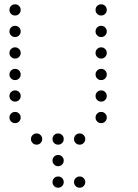

<svg xmlns="http://www.w3.org/2000/svg" viewBox="-20 -696 640 892"><path d="M49 -676Q39 -676 31.5 -668.5Q24 -661 24 -651V-649Q24 -639 31.5 -631.5Q39 -624 49 -624H51Q61 -624 68.5 -631.5Q76 -639 76 -649V-651Q76 -661 68.5 -668.5Q61 -676 51 -676ZM449 -676Q439 -676 431.5 -668.5Q424 -661 424 -651V-649Q424 -639 431.5 -631.5Q439 -624 449 -624H451Q461 -624 468.5 -631.5Q476 -639 476 -649V-651Q476 -661 468.5 -668.5Q461 -676 451 -676ZM49 -576Q39 -576 31.5 -568.5Q24 -561 24 -551V-549Q24 -539 31.5 -531.5Q39 -524 49 -524H51Q61 -524 68.5 -531.5Q76 -539 76 -549V-551Q76 -561 68.5 -568.5Q61 -576 51 -576ZM449 -576Q439 -576 431.5 -568.5Q424 -561 424 -551V-549Q424 -539 431.5 -531.5Q439 -524 449 -524H451Q461 -524 468.5 -531.5Q476 -539 476 -549V-551Q476 -561 468.5 -568.5Q461 -576 451 -576ZM49 -476Q39 -476 31.5 -468.5Q24 -461 24 -451V-449Q24 -439 31.5 -431.5Q39 -424 49 -424H51Q61 -424 68.5 -431.5Q76 -439 76 -449V-451Q76 -461 68.5 -468.5Q61 -476 51 -476ZM449 -476Q439 -476 431.5 -468.5Q424 -461 424 -451V-449Q424 -439 431.5 -431.5Q439 -424 449 -424H451Q461 -424 468.5 -431.5Q476 -439 476 -449V-451Q476 -461 468.5 -468.5Q461 -476 451 -476ZM49 -376Q39 -376 31.5 -368.5Q24 -361 24 -351V-349Q24 -339 31.5 -331.5Q39 -324 49 -324H51Q61 -324 68.5 -331.5Q76 -339 76 -349V-351Q76 -361 68.5 -368.5Q61 -376 51 -376ZM449 -376Q439 -376 431.5 -368.5Q424 -361 424 -351V-349Q424 -339 431.5 -331.5Q439 -324 449 -324H451Q461 -324 468.5 -331.5Q476 -339 476 -349V-351Q476 -361 468.5 -368.5Q461 -376 451 -376ZM49 -276Q39 -276 31.5 -268.5Q24 -261 24 -251V-249Q24 -239 31.5 -231.5Q39 -224 49 -224H51Q61 -224 68.5 -231.5Q76 -239 76 -249V-251Q76 -261 68.5 -268.5Q61 -276 51 -276ZM449 -276Q439 -276 431.5 -268.5Q424 -261 424 -251V-249Q424 -239 431.5 -231.5Q439 -224 449 -224H451Q461 -224 468.5 -231.5Q476 -239 476 -249V-251Q476 -261 468.5 -268.5Q461 -276 451 -276ZM49 -176Q39 -176 31.5 -168.5Q24 -161 24 -151V-149Q24 -139 31.5 -131.5Q39 -124 49 -124H51Q61 -124 68.5 -131.5Q76 -139 76 -149V-151Q76 -161 68.5 -168.5Q61 -176 51 -176ZM449 -176Q439 -176 431.5 -168.5Q424 -161 424 -151V-149Q424 -139 431.5 -131.5Q439 -124 449 -124H451Q461 -124 468.5 -131.5Q476 -139 476 -149V-151Q476 -161 468.5 -168.5Q461 -176 451 -176ZM149 -76Q139 -76 131.5 -68.5Q124 -61 124 -51V-49Q124 -39 131.5 -31.5Q139 -24 149 -24H151Q161 -24 168.5 -31.5Q176 -39 176 -49V-51Q176 -61 168.5 -68.5Q161 -76 151 -76ZM249 -76Q239 -76 231.5 -68.5Q224 -61 224 -51V-49Q224 -39 231.5 -31.5Q239 -24 249 -24H251Q261 -24 268.5 -31.5Q276 -39 276 -49V-51Q276 -61 268.5 -68.5Q261 -76 251 -76ZM349 -76Q339 -76 331.5 -68.5Q324 -61 324 -51V-49Q324 -39 331.5 -31.5Q339 -24 349 -24H351Q361 -24 368.5 -31.5Q376 -39 376 -49V-51Q376 -61 368.5 -68.5Q361 -76 351 -76ZM249 24Q239 24 231.5 31.5Q224 39 224 49V51Q224 61 231.5 68.5Q239 76 249 76H251Q261 76 268.5 68.5Q276 61 276 51V49Q276 39 268.5 31.5Q261 24 251 24ZM249 124Q239 124 231.5 131.5Q224 139 224 149V151Q224 161 231.5 168.5Q239 176 249 176H251Q261 176 268.5 168.5Q276 161 276 151V149Q276 139 268.5 131.5Q261 124 251 124ZM349 124Q339 124 331.5 131.5Q324 139 324 149V151Q324 161 331.5 168.5Q339 176 349 176H351Q361 176 368.5 168.5Q376 161 376 151V149Q376 139 368.5 131.5Q361 124 351 124Z"/></svg>

Font: Doto Rounded
Style: Regular
Weight: 400
Monospace: yes
Version: Version 1.000